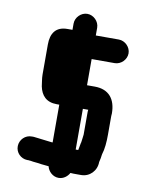

<svg xmlns="http://www.w3.org/2000/svg" viewBox="-96 -832 788 1026"><g transform="rotate(10 298.0 -319.0)"><path d="M230 -700V-666H203C140 -666 114 -627 114 -566V-403C114 -380 119 -361 121 -340C131 -292 159 -260 216 -260H230V-55H226C207 -57 186 -60 167 -62L151 -64C142 -65 134 -66 125 -67H116C80 -68 51 -39 50 -4C49 32 78 60 112 61H122C125 62 128 62 131 62C149 66 172 66 191 70L211 72C217 73 224 73 231 74C237 101 262 126 294 126C321 126 342 108 352 89C362 90 373 90 385 90H410C457 90 493 52 493 5C496 -7 500 -25 501 -38C511 -69 514 -107 514 -147V-242C514 -246 514 -253 515 -262C515 -340 477 -388 400 -388H358V-530H483C517 -530 547 -560 547 -594C547 -628 517 -658 483 -658H358V-700C358 -734 328 -764 294 -764C260 -764 230 -734 230 -700ZM381 -86C381 -83 380 -80 379 -77C376 -64 375 -52 372 -40V-39H358V-260H387C386 -253 386 -247 386 -242V-125C385 -110 382 -98 381 -86Z"/></g></svg>

Font: Electronic
Style: SuThk
Weight: 900
Version: Version 1.011